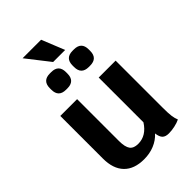

<svg xmlns="http://www.w3.org/2000/svg" viewBox="-283 -1078 1195 1195"><g transform="rotate(-45 315.0 -480.0)"><path d="M572 -17Q552 -7 524 -1Q496 5 471 5Q442 5 428 -9Q414 -23 410 -56Q381 -24 339.5 -7Q298 10 249 10Q162 10 116 -37.5Q70 -85 70 -175V-550H218V-182Q218 -129 234.5 -106.5Q251 -84 291 -84Q362 -84 408 -156V-550H557V-133Q557 -87 560.5 -61Q564 -35 572 -17ZM146 -705V-718Q146 -783 211 -783H223Q288 -783 288 -718V-705Q288 -640 223 -640H211Q146 -640 146 -705ZM346 -705V-718Q346 -783 411 -783H423Q488 -783 488 -718V-705Q488 -640 423 -640H411Q346 -640 346 -705ZM158 -970H321L382 -819H276Z"/></g></svg>

Font: Krub
Style: Bold
Weight: 700
Version: Version 1.000; ttfautohint (v1.6)